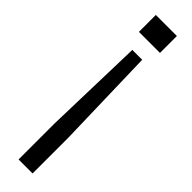

<svg xmlns="http://www.w3.org/2000/svg" viewBox="-280 -585 771 771"><g transform="rotate(45 105.0 -200.0)"><path d="M78 -434 66 -3V200H145.5V-3L134 -434ZM45.5 -600V-504H165V-600Z"/></g></svg>

Font: Big Shoulders Stencil Display Medium
Style: Regular
Weight: 500
Designer: Patric King
Foundry: XO Type Co
Version: Version 1.000